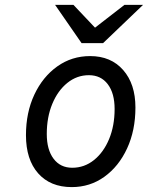

<svg xmlns="http://www.w3.org/2000/svg" viewBox="-20 -752 604 784"><path d="M273 12Q185.5 12 135.8 -44.2Q86 -100.5 86 -200Q86 -292.5 120.2 -365.5Q154.5 -438.5 213.8 -480.8Q273 -523 348 -523Q433 -523 483 -466Q533 -409 533 -313Q533 -219.5 499 -146Q465 -72.5 406.2 -30.2Q347.5 12 273 12ZM275 -67Q324.5 -67 363.8 -98.5Q403 -130 425.5 -184.2Q448 -238.5 448 -307Q448 -371.5 420 -408.2Q392 -445 343 -445Q294 -445 255 -413.5Q216 -382 193.5 -327.8Q171 -273.5 171 -205Q171 -140.5 198.8 -103.8Q226.5 -67 275 -67ZM313 -576 205 -732H280L368 -639L488 -732H564L401 -576Z"/></svg>

Font: Overpass
Style: Italic
Weight: 400
Italic angle: -10°
Designer: Delve Withrington, Dave Bailey, Thomas Jockin
Foundry: Delve Fonts LLC
Version: Version 4.000